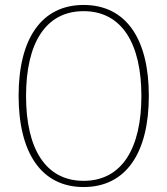

<svg xmlns="http://www.w3.org/2000/svg" viewBox="-20 -744 675 774"><path d="M317 10C489 10 580 -129 580 -358C580 -586 489 -724 317 -724C146 -724 55 -586 55 -358C55 -129 146 10 317 10ZM317 -15C162 -15 85 -147 85 -357C85 -567 162 -699 317 -699C472 -699 550 -567 550 -357C550 -147 472 -15 317 -15Z"/></svg>

Font: Noto Serif SemiCondensed Thin
Style: Regular
Weight: 100
Width: 4
Designer: Monotype Design Team
Foundry: Monotype Imaging Inc.
Version: Version 2.015